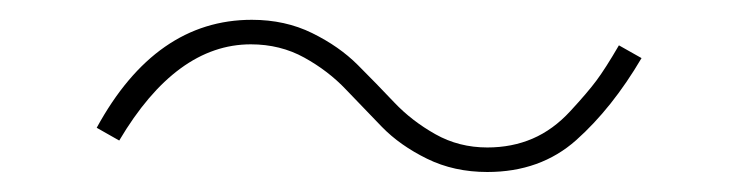

<svg xmlns="http://www.w3.org/2000/svg" viewBox="-20 -425 732 191"><path d="M76.2 -297.9Q134.8 -405.3 230.5 -405.3Q263.7 -405.3 290.5 -392.1Q317.4 -378.9 335.9 -360.4Q354.5 -341.8 372.1 -323.2Q389.6 -304.7 413.1 -291.5Q436.5 -278.3 464.8 -278.3Q489.3 -278.3 509.8 -287.1Q530.3 -295.9 547.4 -314.5Q564.5 -333 573.2 -344.7Q582 -356.4 595.7 -379.9L618.2 -367.2Q588.9 -317.4 553.2 -285.6Q517.6 -253.9 464.8 -253.9Q431.6 -253.9 404.8 -267.1Q377.9 -280.3 359.9 -298.8Q341.8 -317.4 324.2 -335.9Q306.6 -354.5 282.7 -367.7Q258.8 -380.9 229.5 -380.9Q155.3 -380.9 98.6 -285.2Z"/></svg>

Font: Gothic A1 Thin
Style: Regular
Weight: 250
Designer: HanYang I&C Co.,Ltd.
Foundry: HanYang I&C Co.,Ltd.
Version: Version 2.50